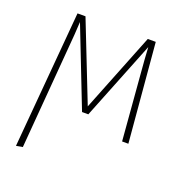

<svg xmlns="http://www.w3.org/2000/svg" viewBox="-129 -635 908 950"><g transform="rotate(20 325.0 -160.0)"><path d="M531 -520 576 0H543L515 -344Q508 -425 505 -483L340 -69H307L145 -484Q142 -421 135 -344L91 194L57 200L119 -520H161L324 -105L489 -520Z"/></g></svg>

Font: Fira Sans UltraLight
Style: Regular
Weight: 200
Designer: Carrois Corporate & Edenspiekermann AG
Foundry: Carrois Corporate GbR & Edenspiekermann AG
Version: Version 4.106;PS 004.106;hotconv 1.0.70;makeotf.lib2.5.58329